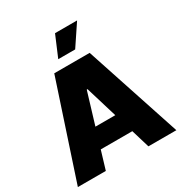

<svg xmlns="http://www.w3.org/2000/svg" viewBox="-214 -1110 1199 1266"><g transform="rotate(-30 385.5 -477.0)"><path d="M223.6 0H10.7L251 -727.5H520.5L760.7 0H547.9L505.9 -139.6H265.6ZM382.8 -527.3 310.1 -287.1H461.4L388.7 -527.3ZM320.3 -794.9 387.7 -954.1H555.7L449.2 -794.9Z"/></g></svg>

Font: Inter Tight Black
Style: Regular
Weight: 900
Designer: Rasmus Andersson
Foundry: rsms
Version: Version 3.004; ttfautohint (v1.8.4.7-5d5b)